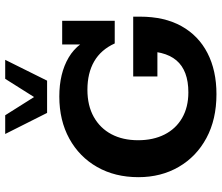

<svg xmlns="http://www.w3.org/2000/svg" viewBox="-77 -765 852 738"><g transform="rotate(-90 349.0 -396.0)"><path d="M356 10Q259 10 187.5 -28.5Q116 -67 76.5 -135Q37 -203 37 -290Q37 -380 76 -448.5Q115 -517 185 -555.5Q255 -594 347 -594Q436 -594 497 -558Q558 -522 581 -447L547 -469V-583H638V-381H551Q527 -434 482 -460Q437 -486 373 -486Q312 -486 268.5 -461.5Q225 -437 202 -393.5Q179 -350 179 -291Q179 -233 201 -189.5Q223 -146 264.5 -122Q306 -98 363 -98Q447 -98 486 -144Q525 -190 521 -285L578 -217H424V-310H654V-284Q654 -190 617.5 -124.5Q581 -59 514 -24.5Q447 10 356 10ZM284 -641 203 -802H275L345 -691L415 -802H488L408 -641Z"/></g></svg>

Font: Rokkitt
Style: Bold
Weight: 700
Designer: Vernon Adams
Foundry: Vernon Adams
Version: Version 3.103